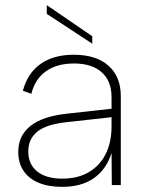

<svg xmlns="http://www.w3.org/2000/svg" viewBox="-20 -720 565 747"><path d="M162 -700 339 -579V-550L162 -666ZM415 0 414 -125Q394 -61 345.5 -27Q297 7 222 7Q168 7 130 -9Q92 -25 71.5 -55.5Q51 -86 51 -129Q51 -192 98.5 -230Q146 -268 243 -278L414 -297V-342Q414 -405 375.5 -439Q337 -473 268 -473Q201 -473 158.5 -442.5Q116 -412 102 -355L69 -367Q87 -435 137.5 -471Q188 -507 267 -507Q354 -507 402 -464.5Q450 -422 450 -346V0ZM414 -264 242 -245Q162 -237 126 -208.5Q90 -180 90 -131Q90 -81 124.5 -53Q159 -25 222 -25Q283 -25 326 -50.5Q369 -76 391.5 -121.5Q414 -167 414 -229Z"/></svg>

Font: Albert Sans ExtraLight
Style: Regular
Weight: 250
Designer: Andreas Rasmussen
Foundry: a.Foundry
Version: Version 1.025